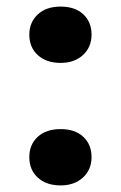

<svg xmlns="http://www.w3.org/2000/svg" viewBox="-20 -548 367 583"><path d="M164 -357Q121 -357 95 -380.5Q69 -404 69 -443Q69 -480 94.5 -504Q120 -528 164 -528Q208 -528 233 -504.5Q258 -481 258 -443Q258 -405 232 -381Q206 -357 164 -357ZM164 15Q121 15 95 -8.5Q69 -32 69 -71Q69 -109 94.5 -132.5Q120 -156 164 -156Q208 -156 233 -132.5Q258 -109 258 -71Q258 -33 232 -9Q206 15 164 15Z"/></svg>

Font: Literata 36pt
Style: Bold
Weight: 700
Designer: Latin by Veronika Burian and Jose Scaglione. Greek by Irene Vlachou. Cyrillic by Vera Evstafieva.
Foundry: TypeTogether
Version: Version 3.002